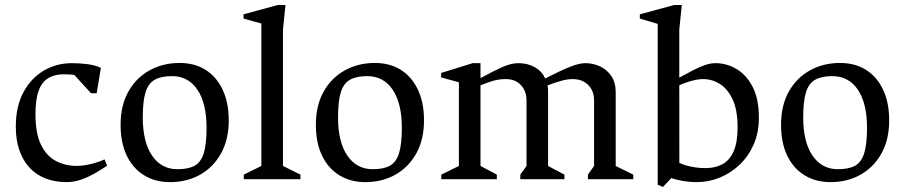

<svg xmlns="http://www.w3.org/2000/svg" viewBox="-20 -713 3601 764"><path d="M246.6 11.7Q198.6 11.7 161 -3Q123.5 -17.6 97.2 -46.2Q70.9 -74.8 56.9 -115.6Q42.9 -156.5 42.9 -208.9Q42.9 -288.3 72.5 -344.5Q102.1 -400.6 152.8 -431.2Q203.6 -461.7 266.6 -461.7Q294.7 -461.7 327.1 -457.8Q359.5 -453.9 381.6 -442.9L364.6 -342H342.2L276.2 -414.3Q269.9 -416.1 254.8 -416.8Q239.6 -417.4 232.7 -417.4Q197.3 -417.4 172 -402.2Q146.7 -386.9 133.9 -352.3Q121.1 -317.7 121.1 -258Q121.1 -181.9 143.2 -136.9Q165.3 -91.8 202.6 -72.4Q239.9 -52.9 284.1 -52.9Q309.5 -52.9 338.4 -59.5Q367.2 -66 396.2 -78.7L406.2 -53.7Q381.8 -37.3 360.3 -24.9Q338.8 -12.6 319.7 -4.6Q300.6 3.4 282.4 7.6Q264.3 11.7 246.6 11.7Z M656.5 11.7Q597.6 11.7 553.2 -15.7Q508.7 -43 484.3 -94Q459.9 -145 459.9 -216.1Q459.9 -293.4 490.8 -348.5Q521.7 -403.6 575.1 -433Q628.5 -462.5 694.6 -462.5Q754.2 -462.5 797.8 -435.2Q841.4 -407.8 865.8 -356.4Q890.2 -305 890.2 -233.9Q890.2 -157.4 859.4 -102.3Q828.6 -47.3 776.1 -17.8Q723.6 11.7 656.5 11.7ZM686 -39.7Q729 -39.7 754.3 -53.5Q779.5 -67.3 790.8 -103.4Q802 -139.4 802 -204Q802 -302 765.5 -356.1Q729.1 -410.1 663.9 -410.1Q622.1 -410.1 596.4 -396.1Q570.7 -382.1 559.4 -346.7Q548.1 -311.4 548.1 -246Q548.1 -148 585.1 -93.8Q622.2 -39.7 686 -39.7Z M950 0V-18.1L1020 -52.6V-619.4L949 -639.1V-656L1084.9 -693H1115.9L1106 -595.1V-52.6L1175.5 -18.1V0Z M1433.5 11.7Q1374.6 11.7 1330.2 -15.7Q1285.7 -43 1261.3 -94Q1236.9 -145 1236.9 -216.1Q1236.9 -293.4 1267.8 -348.5Q1298.7 -403.6 1352.1 -433Q1405.5 -462.5 1471.6 -462.5Q1531.2 -462.5 1574.8 -435.2Q1618.4 -407.8 1642.8 -356.4Q1667.2 -305 1667.2 -233.9Q1667.2 -157.4 1636.4 -102.3Q1605.6 -47.3 1553.1 -17.8Q1500.6 11.7 1433.5 11.7ZM1463 -39.7Q1506 -39.7 1531.3 -53.5Q1556.5 -67.3 1567.8 -103.4Q1579 -139.4 1579 -204Q1579 -302 1542.5 -356.1Q1506.1 -410.1 1440.9 -410.1Q1399.1 -410.1 1373.4 -396.1Q1347.7 -382.1 1336.4 -346.7Q1325.1 -311.4 1325.1 -246Q1325.1 -148 1362.1 -93.8Q1399.2 -39.7 1463 -39.7Z M1736.1 0V-18.1L1806 -52.6V-385.5L1735.4 -405.1V-422.7L1861 -461.7H1892V-402.2Q1942 -429.7 1978 -445.7Q2014 -461.7 2042.9 -461.7Q2079.6 -461.7 2107.8 -445.7Q2136 -429.7 2149.5 -400.7Q2203.8 -428.9 2243.7 -445.3Q2283.7 -461.7 2307.9 -461.7Q2341.4 -461.7 2369.1 -448.2Q2396.8 -434.7 2413.4 -409.2Q2430 -383.7 2430 -347.7V-52.6L2499.9 -18.1V0H2319.4V-18.1L2343.9 -52.6V-313.1Q2343.9 -338.4 2333.7 -357.3Q2323.5 -376.2 2304.4 -387.3Q2285.4 -398.3 2258.6 -398.3Q2237.7 -398.3 2213.1 -391.4Q2188.5 -384.6 2158.3 -372.8Q2160.1 -367.2 2160.5 -361.2Q2160.9 -355.1 2160.9 -347.7V-52.6L2225.9 -18.1V0H2050.4V-18.1L2075.1 -52.6V-313.1Q2075.1 -338.4 2065.1 -357.3Q2055.1 -376.2 2036.7 -387.3Q2018.4 -398.3 1992.4 -398.3Q1968.6 -398.3 1945.5 -392.3Q1922.3 -386.2 1892 -373.4V-52.6L1957 -18.1V0Z M2597 22V-618L2526 -639.1V-656L2662 -693H2693L2683 -595.3V-404Q2714.9 -421.7 2740.1 -434.6Q2765.2 -447.5 2786.7 -454.6Q2808.1 -461.7 2827 -461.7Q2871.1 -461.7 2910.6 -438.5Q2950 -415.3 2974.8 -367.6Q2999.7 -319.8 2999.7 -244.6Q2999.7 -184.4 2978.7 -137.3Q2957.7 -90.3 2922.3 -56.8Q2886.8 -23.3 2842.8 -5.8Q2798.8 11.7 2752.9 11.7Q2724.9 11.7 2696.8 6.9Q2668.7 2.1 2651.3 -4.6L2618.1 30.9ZM2683.2 -65.1Q2701.5 -55.7 2729.9 -49.9Q2758.2 -44.1 2787 -44.1Q2826.1 -44.1 2854.8 -59.6Q2883.6 -75.2 2899.3 -110.9Q2915 -146.7 2915 -206.4Q2915 -275.4 2895.1 -317.7Q2875.1 -360 2844.2 -379.1Q2813.2 -398.3 2777.7 -398.3Q2758.2 -398.3 2731.1 -391.1Q2704 -383.8 2683 -373.6Z M3284.5 11.7Q3225.6 11.7 3181.2 -15.7Q3136.7 -43 3112.3 -94Q3087.9 -145 3087.9 -216.1Q3087.9 -293.4 3118.8 -348.5Q3149.7 -403.6 3203.1 -433Q3256.5 -462.5 3322.6 -462.5Q3382.2 -462.5 3425.8 -435.2Q3469.4 -407.8 3493.8 -356.4Q3518.2 -305 3518.2 -233.9Q3518.2 -157.4 3487.4 -102.3Q3456.6 -47.3 3404.1 -17.8Q3351.6 11.7 3284.5 11.7ZM3314 -39.7Q3357 -39.7 3382.3 -53.5Q3407.5 -67.3 3418.8 -103.4Q3430 -139.4 3430 -204Q3430 -302 3393.5 -356.1Q3357.1 -410.1 3291.9 -410.1Q3250.1 -410.1 3224.4 -396.1Q3198.7 -382.1 3187.4 -346.7Q3176.1 -311.4 3176.1 -246Q3176.1 -148 3213.1 -93.8Q3250.2 -39.7 3314 -39.7Z"/></svg>

Font: Ancizar Serif Light
Style: Regular
Weight: 300
Designer: Cesar Puertas, Viviana Monsalve, Julian Moncada, Julian Prieto, Jose Castro, Felipe Aragon, Mariel Hernandez, Sara Alarc
Version: Version 8.100